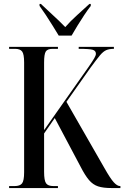

<svg xmlns="http://www.w3.org/2000/svg" viewBox="-20 -951 629 971"><path d="M26 0V-10H54Q81 -10 91.5 -23.5Q102 -37 102 -80V-635Q102 -677 92 -690.5Q82 -704 56 -704H26V-714H273V-704H246Q220 -704 211.5 -690.5Q203 -677 203 -635V-293L429 -614Q449 -643 457 -657Q465 -671 465 -679Q465 -694 449.5 -699Q434 -704 378 -704V-714H556V-704Q533 -704 517.5 -697.5Q502 -691 485 -670.5Q468 -650 438 -609L316 -436L507 -103Q538 -48 555.5 -29Q573 -10 587 -10H589V0H544Q502 0 476 -8.5Q450 -17 430 -40.5Q410 -64 387 -109L257 -354L203 -276V-82Q203 -38 213 -24Q223 -10 250 -10H273V0ZM277 -771Q263 -794 246 -821.5Q229 -849 211.5 -875.5Q194 -902 180 -921V-931H187Q215 -904 248 -874Q281 -844 310 -814Q337 -845 370 -874.5Q403 -904 432 -931H439V-921Q424 -902 406.5 -875.5Q389 -849 372 -821.5Q355 -794 342 -771Z"/></svg>

Font: Noto Serif Display ExtraCondensed Medium
Style: Regular
Weight: 500
Width: 2
Designer: Monotype Design Team
Foundry: Monotype Imaging Inc.
Version: Version 2.009